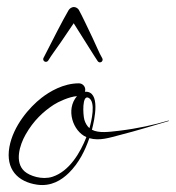

<svg xmlns="http://www.w3.org/2000/svg" viewBox="-20 -495 504 550"><path d="M191.6 -474.9C185.3 -474.9 179.3 -470.4 176.5 -465.8C159 -436.1 129.6 -377.8 113.7 -346.7C108.8 -337.2 106.4 -332.3 105.6 -330.9C104.7 -329.5 103.7 -327.6 103.7 -325.6C103.7 -321.3 107.2 -317.8 111.5 -317.8C113.9 -317.8 116.9 -319.5 118.2 -321.6C118.1 -321.4 118.4 -321.9 118.4 -321.9C127.8 -337.8 140.3 -353.5 154.6 -374.5C167 -392.8 180.1 -412.1 191.1 -428.4C208.6 -400.6 232.6 -362 249 -336.5C254.8 -327.5 257.8 -323.1 258.7 -321.6C260.2 -318.9 262.8 -316.3 266.2 -316.3C270.5 -316.3 274 -319.8 274 -324.1C274 -325.2 273.6 -326.9 273 -327.9C273.2 -327.7 272.9 -328.2 272.9 -328.2C263.5 -344.1 256.4 -363.1 245.4 -385.9C234.3 -408.9 215.1 -450.2 205.9 -466.6C203.3 -471.2 196.9 -474.9 191.6 -474.9ZM243.3 -123.3C250.8 -152.1 269.3 -235.1 223.2 -232.2C223.8 -233.8 224.2 -236.4 224.2 -238.1C224.2 -248.1 216 -256.3 206 -256.3C161.3 -256.3 121.9 -232.5 99.2 -214.9C64.8 -188.4 17.7 -134.5 6.9 -73.7C-4.4 -9.9 31.1 25.9 86.1 34C126.7 39.9 156.5 20.7 177.2 0.4C206.1 -28 223.9 -64.3 235.9 -99.2C265.7 -90.7 293.7 -100.6 324 -108.4C374.5 -121.3 417.8 -135 463.1 -148.2C463.4 -148.3 463.6 -148.6 463.6 -148.9C463.6 -149.3 463.3 -149.7 462.9 -149.7C462.8 -149.7 462.8 -149.7 462.7 -149.6C421 -137.3 374.5 -126.9 321.7 -120.5C291.5 -116.9 262.7 -113.1 243.3 -123.3ZM200.5 -219.6C167.5 -181.2 188.9 -119 227.5 -102.2C210.3 -58.4 179.1 -4.5 130.2 11.4C100.6 21 64.7 8.9 50 -4.4C21.3 -30.4 36.2 -79.3 53.2 -109.3C76 -149.7 104.2 -175.5 134 -195C146.5 -203.2 178.4 -218.1 200.5 -219.6ZM221.7 -151.8C217.5 -166.6 214.7 -224.6 233.7 -214.8C255.4 -203.6 242 -147.9 236.2 -127.9C229.3 -133.8 224.2 -143 221.7 -151.8Z"/></svg>

Font: Sinatra
Style: Regular
Weight: 400
Designer: Fahmi
Version: Version 0.1